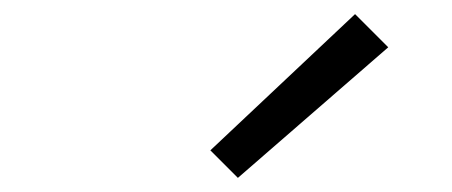

<svg xmlns="http://www.w3.org/2000/svg" viewBox="-20 -818 640 272"><path d="M317 -566 278 -605 483 -798 530 -751Z"/></svg>

Font: Iosevka Slab LtExObl
Style: Regular
Weight: 300
Width: 7
Italic angle: -9°
Monospace: yes
Designer: Belleve Invis
Foundry: Belleve Invis
Version: Version 11.1.0; ttfautohint (v1.8.3)